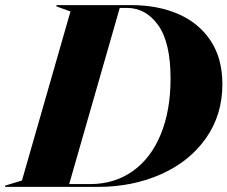

<svg xmlns="http://www.w3.org/2000/svg" viewBox="-76 -732 891 752"><path d="M-56 -5 10 -25 200 -687 145 -707V-712H437Q542 -712 622.5 -677Q703 -642 749 -572.5Q795 -503 795 -402Q795 -282 730.5 -190.5Q666 -99 554.5 -49.5Q443 0 307 0H-56ZM277 -11Q372 -11 443.5 -61.5Q515 -112 553.5 -205.5Q592 -299 592 -424Q592 -566 543.5 -633.5Q495 -701 421 -701H393L195 -11Z"/></svg>

Font: Nyght Serif Dark Italic
Style: Regular
Weight: 800
Italic angle: -16°
Designer: Maksym Kobuzan
Version: Version 0.400